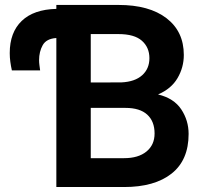

<svg xmlns="http://www.w3.org/2000/svg" viewBox="-20 -747 822 765"><path d="M474.4 -1.8H204.5V-595.5Q164.8 -593 150.2 -567.1Q135.7 -541.2 135.7 -507.1Q135.7 -497.9 137.1 -487.4Q138.5 -476.9 139.9 -466.6H27.3Q23.4 -484 21.1 -501.1Q18.8 -518.1 18.8 -535.5Q18.8 -617.9 66.6 -663.7Q114.3 -709.5 204.5 -711.6V-727.3H452.4Q574.6 -727.3 643.5 -674.4Q712.4 -621.4 712.4 -528.1Q712.4 -478.3 687.3 -435.7Q662.3 -393.1 609.7 -370.7Q672.9 -355.5 702.2 -311.3Q731.5 -267 731.5 -213.4Q731.5 -109 663.7 -55.4Q595.9 -1.8 474.4 -1.8ZM341.6 -611.2V-418.3L463.8 -418.7Q517.4 -421.2 546.3 -447.1Q575.3 -473 575.3 -515.3Q575.3 -558.2 545.3 -584.7Q515.3 -611.2 452.4 -611.2ZM595.9 -215.2Q595.9 -263.5 566.6 -290.3Q537.3 -317.1 479.8 -317.1H341.6V-116.8H474.4Q531.2 -116.8 563.6 -143.3Q595.9 -169.7 595.9 -215.2Z"/></svg>

Font: Interface
Style: Bold
Weight: 700
Designer: Rasmus Andersson
Foundry: rsms
Version: Version 1.8